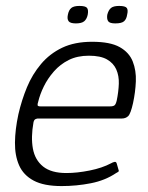

<svg xmlns="http://www.w3.org/2000/svg" viewBox="-20 -623 498 648"><path d="M42 -237Q53 -285 71 -328.5Q89 -372 118.5 -407Q148 -442 190 -462Q232 -482 291 -482Q352 -482 384 -464Q416 -446 428 -415.5Q440 -385 438.5 -348.5Q437 -312 429 -275Q421 -239 412.5 -231Q404 -223 391 -223H107Q105 -223 100 -221Q95 -219 93 -210Q84 -160 91 -121.5Q98 -83 125.5 -61Q153 -39 204 -39Q240 -39 282.5 -47.5Q325 -56 355 -72Q360 -75 366 -76.5Q372 -78 374 -71L380 -50Q382 -46 380 -44Q378 -42 372 -39Q335 -14 286.5 -4.5Q238 5 188 5Q128 5 93.5 -13.5Q59 -32 44.5 -65Q30 -98 30.5 -142Q31 -186 42 -237ZM374 -284Q380 -313 381 -340Q382 -367 372.5 -388.5Q363 -410 341 -422.5Q319 -435 280 -435Q241 -435 212 -420.5Q183 -406 162 -382Q141 -358 128 -331.5Q115 -305 109 -280Q106 -271 107 -267.5Q108 -264 116 -264Q175 -264 233.5 -264Q292 -264 352 -264Q362 -264 366.5 -267.5Q371 -271 374 -284ZM276 -573Q273 -559 264.5 -551.5Q256 -544 236 -544Q217 -544 211.5 -551.5Q206 -559 209 -573Q212 -589 220.5 -596Q229 -603 248 -603Q269 -603 274 -596Q279 -589 276 -573ZM409 -573Q407 -559 399 -551.5Q391 -544 369 -544Q350 -544 345 -551.5Q340 -559 342 -573Q346 -589 354.5 -596Q363 -603 382 -603Q403 -603 408 -596Q413 -589 409 -573Z"/></svg>

Font: Glory Light
Style: Italic
Weight: 300
Italic angle: -12°
Version: Version 1.011